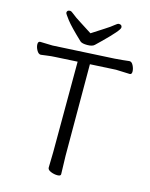

<svg xmlns="http://www.w3.org/2000/svg" viewBox="-132 -980 841 1074"><g transform="rotate(15 288.5 -442.5)"><path d="M249 -18 251 -107 252 -632 126 -625Q101 -624 77.5 -620.5Q54 -617 43 -616H42Q29 -616 19 -634Q9 -652 9 -668.5Q9 -685 22 -685L93 -683L447 -702Q470 -704 494 -706Q518 -708 530 -710H533Q545 -710 554 -692Q563 -674 563 -657.5Q563 -641 551 -641L471 -644L322 -636L323 -106L326 0Q326 11 306.5 11Q287 11 268 3Q249 -5 249 -18ZM280 -804Q315 -827 349 -848.5Q383 -870 398 -883Q413 -896 421 -896Q439 -896 439 -879.5Q439 -863 353 -779Q333 -760 321 -748Q309 -736 279.5 -736Q250 -736 239 -745Q169 -811 144.5 -843Q120 -875 120 -880Q120 -896 138 -896Q146 -896 161 -883Q176 -870 210.5 -848.5Q245 -827 280 -804Z"/></g></svg>

Font: LXGW WenKai
Style: Regular
Weight: 400
Designer: LXGW / Fontworks Inc.
Foundry: LXGW / Fontworks Inc.
Version: Version 1.520; June 14, 2025